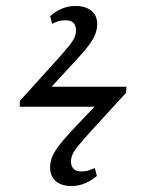

<svg xmlns="http://www.w3.org/2000/svg" viewBox="-20 -570 477 644"><path d="M219 54Q198 54 182 47Q166 40 157 26Q148 12 148 -8Q148 -24 153.5 -40Q159 -56 175 -78Q191 -100 221 -132L297 -212H46L47 -232L168 -366Q195 -396 209.5 -413.5Q224 -431 229.5 -443.5Q235 -456 235 -468Q235 -482 227.5 -492Q220 -502 199 -502Q187 -502 176.5 -499Q166 -496 155 -490L148 -516Q165 -531 186.5 -540.5Q208 -550 234 -550Q255 -550 271.5 -543Q288 -536 297 -522.5Q306 -509 306 -489Q306 -473 300 -456.5Q294 -440 278.5 -419Q263 -398 235 -368L153 -279H404L403 -259L285 -130Q259 -101 244 -83Q229 -65 223.5 -52.5Q218 -40 218 -28Q218 -14 226 -4.5Q234 5 254 5Q267 5 277.5 1.5Q288 -2 298 -6L305 20Q289 34 267 44Q245 54 219 54Z"/></svg>

Font: Literata 24pt Light
Style: Italic
Weight: 300
Italic angle: -2°
Designer: Latin by Veronika Burian and Jose Scaglione. Greek by Irene Vlachou. Cyrillic by Vera Evstafieva
Foundry: TypeTogether
Version: Version 3.103;gftools[0.9.29]